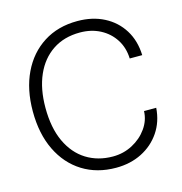

<svg xmlns="http://www.w3.org/2000/svg" viewBox="-110 -840 899 950"><g transform="rotate(-15 339.5 -364.5)"><path d="M369.5 10.5Q272 10.5 198.2 -35.5Q124.5 -81.5 83.5 -166Q42.5 -250.5 42.5 -365.5Q42.5 -477.5 82.8 -561.8Q123 -646 196.8 -693.2Q270.5 -740.5 370.5 -740.5Q447.5 -740.5 506.8 -710Q566 -679.5 600.5 -624.2Q635 -569 637.5 -494.5H573.5Q571.5 -550 544.5 -592.2Q517.5 -634.5 471.8 -658.5Q426 -682.5 368 -682.5Q287 -682.5 228.5 -643.5Q170 -604.5 138.8 -533.8Q107.5 -463 107.5 -366.5Q107.5 -263.5 140.8 -192.2Q174 -121 233 -84.2Q292 -47.5 368.5 -47.5Q423 -47.5 469.2 -72Q515.5 -96.5 544.2 -137Q573 -177.5 574.5 -225H637Q632 -154.5 596 -101.5Q560 -48.5 501.5 -19Q443 10.5 369.5 10.5Z"/></g></svg>

Font: Spline Sans Light
Style: Regular
Weight: 300
Designer: Eben Sorkin, Mirko Velimirovic
Foundry: Sorkin Type
Version: Version 1.000; ttfautohint (v1.8.3)